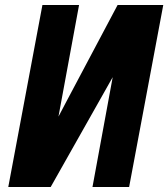

<svg xmlns="http://www.w3.org/2000/svg" viewBox="-20 -745 670 765"><path d="M348.5 0 429 -437.5 182 0H13L149 -725H295L213 -280.5L247.5 -346L448.5 -725H630.5L494.5 0Z"/></svg>

Font: JuliaMono ExtraBold
Style: Italic
Weight: 800
Italic angle: -9°
Monospace: yes
Designer: cormullion
Foundry: corm
Version: Version 0.057; ttfautohint (v1.8.4)